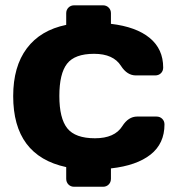

<svg xmlns="http://www.w3.org/2000/svg" viewBox="-20 -630 661 725"><path d="M29.8 -267.1Q29.8 -378.9 81.3 -447.5Q132.8 -516.1 230 -536.1V-580.1Q230 -592.8 238.5 -601.3Q247.1 -609.9 259.8 -609.9H369.1Q381.8 -609.9 390.4 -601.3Q398.9 -592.8 398.9 -580.1V-540Q494.1 -528.8 545.2 -486.8Q596.2 -444.8 596.2 -375Q596.2 -361.8 587.6 -353.5Q579.1 -345.2 565.9 -345.2H493.2Q460 -345.2 437 -380.9Q408.2 -426.8 335.2 -426.8Q262.2 -426.8 233.2 -389.4Q204.1 -352.1 204.1 -267.6Q204.1 -183.1 234.1 -145.5Q264.2 -107.9 338.6 -107.9Q413.1 -107.9 441.9 -153.8Q464.8 -189.9 498 -189.9H570.8Q584 -189.9 592.5 -181.4Q601.1 -172.9 601.1 -160.2Q601.1 -87.9 548.6 -46.4Q496.1 -4.9 398.9 5.9V44.9Q398.9 58.1 390.4 66.7Q381.8 75.2 369.1 75.2H259.8Q247.1 75.2 238.5 66.7Q230 58.1 230 44.9V1Q29.8 -42 29.8 -267.1Z"/></svg>

Font: Days One
Style: Regular
Weight: 400
Designer: Alexander Kalachev, Alexey Maslov, Jovanny Lemonad
Foundry: Alexander Kalachev, Alexey Maslov, Jovanny Lemonad
Version: Version 1.002